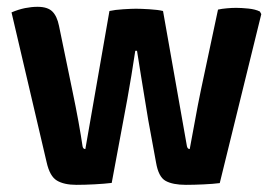

<svg xmlns="http://www.w3.org/2000/svg" viewBox="-20 -524 780 550"><path d="M13 -488.5Q33 -497 51.8 -500.8Q70.5 -504.5 87.5 -504.5Q116.5 -504.5 130 -491Q143.5 -477.5 149 -450L187 -266Q197 -218.5 204.8 -175.5Q212.5 -132.5 216.5 -105Q218 -97 224.5 -97L293.5 -492.5Q309 -496 333.2 -497.5Q357.5 -499 369.5 -499Q383 -499 408 -497.5Q433 -496 447 -492.5L515.5 -105Q517.5 -97 523.5 -97Q531 -135.5 538.5 -178Q546 -220.5 555.5 -266L604.5 -496.5Q615.5 -499 629.8 -500.2Q644 -501.5 656.5 -501.5Q671 -501.5 691.2 -499.5Q711.5 -497.5 724.5 -491L728.5 -483.5L609.5 0.5Q590 3 562.8 4.2Q535.5 5.5 512.5 5.5Q475 5.5 454.5 -5.8Q434 -17 427 -58.5L404.5 -181Q400.5 -206.5 395 -239Q389.5 -271.5 383.8 -307.5Q378 -343.5 372.5 -378.5H367.5Q362.5 -344 356.5 -308.5Q350.5 -273 344.8 -240.5Q339 -208 334 -182.5L300 0Q279 2.5 251 4Q223 5.5 199 5.5Q163.5 5.5 143 -6.8Q122.5 -19 113.5 -59.5Z"/></svg>

Font: Signika SemiBold
Style: Regular
Weight: 600
Designer: Anna Giedry
Foundry: Anna Giedry
Version: Version 2.001